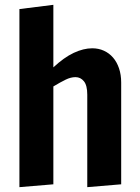

<svg xmlns="http://www.w3.org/2000/svg" viewBox="-20 -770 579 796"><path d="M341.8 -377.4Q341.8 -416 327.9 -433.1Q314 -450.2 293 -450.2Q273.4 -450.2 252 -439.7Q230.5 -429.2 201.2 -411.6V-5.9L60.5 5.9V-732.4L201.2 -750V-490.7Q245.1 -531.7 285.6 -550.8Q326.2 -569.8 362.3 -569.8Q388.7 -569.8 410.6 -559.8Q432.6 -549.8 448.5 -531.5Q464.4 -513.2 473.4 -486.8Q482.4 -460.4 482.4 -427.7V-5.9L341.8 5.9Z"/></svg>

Font: Francois One
Style: Regular
Weight: 400
Designer: Vernon Adams
Foundry: vernon adams
Version: Version 1.000